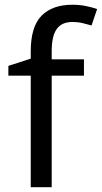

<svg xmlns="http://www.w3.org/2000/svg" viewBox="-20 -785 427 805"><path d="M332 -467.8H196.8V0H108.9V-467.8H15.1V-508.8L108.9 -539.1V-569.8Q108.9 -673.3 154.3 -719.2Q199.7 -765.1 283.2 -765.1Q314.9 -765.1 341.3 -759.5Q367.7 -753.9 387.2 -747.1L363.8 -678.2Q347.2 -683.1 326.7 -688Q306.2 -692.9 284.2 -692.9Q238.8 -692.9 217.8 -663.3Q196.8 -633.8 196.8 -570.8V-536.1H332Z"/></svg>

Font: NotoSansMyanmarRegular
Style: Regular
Weight: 400
Designer: Monotype Design team
Foundry: Monotype Imaging Inc.
Version: Version 1.05